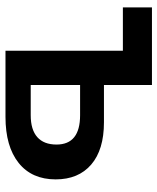

<svg xmlns="http://www.w3.org/2000/svg" viewBox="43 -617 574 700"><g transform="rotate(90 330.0 -267.0)"><path d="M634 -183Q634 -96 574 -48Q514 0 406 0H165V-428H7V-534H290V-359H426Q526 -359 580 -312.5Q634 -266 634 -183ZM507 -186Q507 -272 400 -272H290V-92H400Q453 -92 480 -116Q507 -140 507 -186Z"/></g></svg>

Font: APTA Sans SemiBold
Style: Bold
Weight: 600
Version: Version 7.200